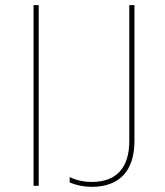

<svg xmlns="http://www.w3.org/2000/svg" viewBox="-20 -720 641 744"><path d="M110 0H130V-700H110ZM335 4C444 4 501 -59 501 -174V-700H481V-173C481 -71 432 -15 336 -15C305 -15 276 -21 250 -34V-13C276 -2 305 4 335 4Z"/></svg>

Font: Fixel Text Thin
Style: Regular
Weight: 100
Width: 4
Designer: AlfaBravo + MacPaw
Foundry: Kyrylo Tkachov, Marchela Mozhyna, Serhii Makarenko, Maria Weinstein, Zakhar Kryvoshyya
Version: Version 1.211